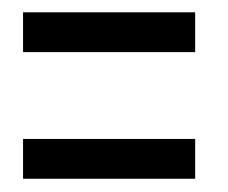

<svg xmlns="http://www.w3.org/2000/svg" viewBox="-20 -394 361 304"><path d="M16.5 -311.5H289V-374.5H16.5ZM16.5 -111H289V-174H16.5Z"/></svg>

Font: Anybody SemiExpanded
Style: Regular
Weight: 400
Width: 6
Designer: Tyler Finck
Foundry: Etcetera Type Company
Version: Version 1.113;gftools[0.9.25]